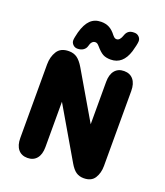

<svg xmlns="http://www.w3.org/2000/svg" viewBox="-150 -921 889 1034"><g transform="rotate(20 294.5 -404.5)"><path d="M388 -276 230 -546Q211 -578 191.5 -592Q172 -606 144 -606Q97 -606 77 -574Q57 -542 57 -499V-77Q57 -35 76 -12Q95 11 129 11Q163 11 182 -12Q201 -35 201 -77V-337L371 -46Q389 -15 407.5 -2.5Q426 10 451 10Q495 10 513.5 -19.5Q532 -49 532 -89V-519Q532 -561 513 -584Q494 -607 460 -607Q426 -607 407 -584Q388 -561 388 -519ZM478 -785Q478 -799 467.5 -809.5Q457 -820 442 -820H437Q403 -820 392 -788Q381 -754 362 -754Q355 -754 350.5 -757Q346 -760 339 -768Q320 -793 300 -803.5Q280 -814 254 -814Q216 -814 192 -790.5Q168 -767 154 -717Q150 -701 147.5 -688.5Q145 -676 145 -669Q145 -655 155.5 -644.5Q166 -634 181 -634Q201 -634 214 -643Q227 -652 231 -666Q239 -700 261 -700Q267 -700 272 -697Q277 -694 284 -686Q307 -659 324.5 -649.5Q342 -640 369 -640Q439 -640 465 -723Q470 -740 474 -758Q478 -776 478 -785Z"/></g></svg>

Font: Beiruti Black
Style: Regular
Weight: 900
Designer: Arlette Boutros
Foundry: Boutros
Version: Version 1.41